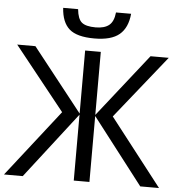

<svg xmlns="http://www.w3.org/2000/svg" viewBox="-70 -993 973 1050"><g transform="rotate(5 416.5 -468.0)"><path d="M607 -936Q600 -859 555.5 -821.5Q511 -784 418 -784Q322 -784 280.5 -820.5Q239 -857 234 -936H316Q321 -883 343.5 -864Q366 -845 420 -845Q468 -845 493.5 -865.5Q519 -886 524 -936ZM278 -367 1 -714H101L374 -368V-714H460V-368L733 -714H833L556 -368L842 0H739L460 -362V0H374V-362L94 0H-9Z"/></g></svg>

Font: Advent Sans Logo
Style: Regular
Weight: 400
Designer: Types & Symbols
Foundry: Types & Symbols
Version: Version 1.002